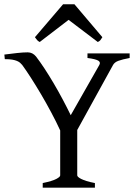

<svg xmlns="http://www.w3.org/2000/svg" viewBox="-20 -860 634 880"><path d="M175.8 0V-21Q220.2 -30.3 238 -39.8Q255.9 -49.3 255.9 -56.2V-262.2Q237.8 -301.8 214.8 -344.7Q191.9 -387.7 168 -428.2Q144 -468.8 121.6 -503.7Q99.1 -538.6 82 -562Q77.6 -567.4 72 -572.3Q66.4 -577.1 57.6 -580.8Q48.8 -584.5 35.6 -586.7Q22.5 -588.9 2 -588.9L0 -609.9Q28.8 -613.8 57.6 -616.9Q86.4 -620.1 106.9 -620.1Q129.4 -620.1 145 -601.1Q163.1 -577.6 184.1 -545.7Q205.1 -513.7 226.1 -478Q247.1 -442.4 267.1 -404.8Q287.1 -367.2 304.2 -332L435.1 -562Q442.4 -574.7 430.4 -582Q418.5 -589.4 380.9 -594.2V-615.2H574.2V-594.2Q540.5 -587.9 522.7 -581.3Q504.9 -574.7 498 -562L334 -264.2V-56.2Q334 -53.2 338.1 -49.1Q342.3 -44.9 351.8 -40Q361.3 -35.2 376.7 -30.3Q392.1 -25.4 415 -21V0ZM449.2 -689.5Q443.4 -680.2 439.9 -675.8Q436.5 -671.4 428.2 -667.5L294.4 -769L162.1 -667.5Q158.2 -669.4 155.5 -671.4Q152.8 -673.3 150.6 -675.8Q148.4 -678.2 146 -681.6Q143.6 -685.1 140.1 -689.5L269 -840.3H321.3L449.2 -689.5Z"/></svg>

Font: Gentium
Style: Regular
Weight: 400
Designer: J. Victor Gaultney
Version: Version 1.03; 2011; OFL 1.1 release